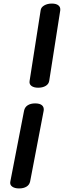

<svg xmlns="http://www.w3.org/2000/svg" viewBox="-20 -912 359 1077"><path d="M146 -458 208 -854Q210 -871 228 -881.5Q246 -892 271 -892Q295 -892 307.5 -882Q320 -872 318 -854L256 -458Q253 -440 236 -430Q219 -420 194 -420Q170 -420 156.5 -430Q143 -440 146 -458ZM38 106 115 -291Q119 -311 135.5 -321.5Q152 -332 177 -332Q204 -332 216 -321Q228 -310 225 -291L149 106Q145 125 128.5 135Q112 145 87 145Q62 145 48 134.5Q34 124 38 106Z"/></svg>

Font: Mali
Style: Bold Italic
Weight: 700
Italic angle: -10°
Version: Version 1.000; ttfautohint (v1.6)